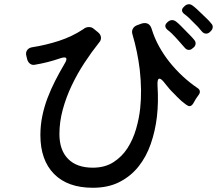

<svg xmlns="http://www.w3.org/2000/svg" viewBox="-20 -866 1040 908"><path d="M934 -718 916 -739Q905 -750 894 -761Q883 -772 872 -783Q867 -788 861.5 -792Q856 -796 851 -800Q831 -817 850 -834L853 -837Q862 -846 874 -846Q883 -846 893 -838Q898 -834 903 -830Q908 -826 913 -821L961 -775Q966 -770 970.5 -765Q975 -760 979 -755Q987 -747 986 -736.5Q985 -726 976 -718L972 -714Q964 -707 955 -707Q943 -707 934 -718ZM853 -641Q838 -658 823.5 -674.5Q809 -691 792 -708Q787 -713 782 -717Q777 -721 772 -725Q752 -743 771 -760L774 -763Q784 -771 794 -771Q804 -771 814 -763Q819 -759 824 -754.5Q829 -750 834 -745L880 -698Q885 -693 889.5 -688Q894 -683 898 -678Q906 -669 905 -658.5Q904 -648 894 -640L890 -637Q883 -630 873 -630Q862 -630 853 -641ZM419 22Q300 22 235.5 -43.5Q171 -109 171 -227Q171 -273 180 -317Q189 -361 205 -403Q221 -445 241.5 -485Q262 -525 285 -564Q311 -606 264 -590Q235 -580 205.5 -572.5Q176 -565 146 -560Q133 -557 123 -564Q113 -571 109 -584L105 -600Q100 -617 108.5 -629Q117 -641 135 -643Q198 -653 259.5 -673Q321 -693 374 -728Q385 -738 401 -738Q414 -738 423 -730L444 -713Q456 -703 457.5 -689.5Q459 -676 448 -664Q413 -620 379.5 -569Q346 -518 319.5 -462.5Q293 -407 277 -348.5Q261 -290 261 -232Q261 -156 302 -114.5Q343 -73 419 -73Q476 -73 516.5 -99Q557 -125 583 -165.5Q609 -206 623.5 -256Q638 -306 643 -354Q652 -436 641 -536Q636 -577 627.5 -619Q619 -661 606 -705Q602 -719 608.5 -730.5Q615 -742 629 -747L651 -755Q686 -764 697 -730Q710 -687 732 -647Q754 -607 782.5 -571.5Q811 -536 844.5 -505Q878 -474 915 -449Q924 -443 925 -434.5Q926 -426 920 -418Q916 -413 913 -408Q910 -403 906 -398Q899 -386 894 -377Q886 -364 876 -364Q870 -364 859.5 -371.5Q849 -379 838 -388.5Q827 -398 817.5 -408Q808 -418 804 -422Q780 -445 759 -473Q743 -494 734 -494Q723 -494 725 -460Q730 -382 722 -313Q714 -246 693 -185.5Q672 -125 635.5 -79Q599 -33 545.5 -5.5Q492 22 419 22Z"/></svg>

Font: Higure Gothic Medium
Style: Regular
Weight: 500
Designer: Yoshimichi Ohira
Foundry: Positype
Version: Version 1.000